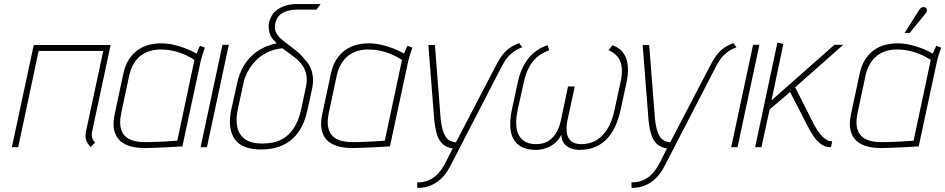

<svg xmlns="http://www.w3.org/2000/svg" viewBox="-20 -720 4623 939"><path d="M430 -74 521 -500H145L38 0H69L169 -471H485L401 -79Q397 -62 398.5 -49Q400 -36 404.5 -27Q409 -18 414 -11.5Q419 -5 423 -1L446 -23Q436 -31 431.5 -44Q427 -57 430 -74Z M982 -487 958 -496Q956 -492 950 -479.5Q944 -467 941 -458Q915 -473 886 -484Q857 -495 827.5 -501.5Q798 -508 768 -508Q739 -508 710 -501Q681 -494 655.5 -476.5Q630 -459 610.5 -429.5Q591 -400 582 -354L541 -162Q532 -122 537 -91Q542 -60 560 -39Q578 -18 610 -7Q642 4 688 4Q708 4 732.5 3Q757 2 781.5 1Q806 0 827 -1.5Q848 -3 860.5 -3.5Q873 -4 872 -4L962 -423Q967 -444 973 -461Q979 -478 982 -487ZM572 -163 612 -351Q620 -385 634.5 -409Q649 -433 669.5 -448.5Q690 -464 714.5 -471Q739 -478 765 -478Q787 -478 807 -475Q827 -472 847.5 -466Q868 -460 888.5 -450.5Q909 -441 931 -427L847 -32Q848 -32 833 -31Q818 -30 794 -28.5Q770 -27 742 -26Q714 -25 688 -25Q640 -25 611 -40.5Q582 -56 572.5 -87Q563 -118 572 -163Z M961 0H992L1099 -501H1068Z M1429 -673H1528L1548 -700H1436Q1408 -701 1379 -693Q1350 -685 1327.5 -666Q1305 -647 1296 -611Q1291 -588 1297.5 -562Q1304 -536 1324 -518L1333 -508Q1278 -497 1238 -469Q1198 -441 1173.5 -400.5Q1149 -360 1139 -310L1111 -184Q1092 -93 1127 -41Q1162 11 1257 11Q1319 11 1365 -11Q1411 -33 1441 -76.5Q1471 -120 1484 -184L1506 -284Q1512 -312 1510.5 -337.5Q1509 -363 1500 -385.5Q1491 -408 1472 -427Q1459 -445 1443.5 -459Q1428 -473 1411 -485.5Q1394 -498 1377 -512Q1363 -522 1349 -535Q1335 -548 1328 -566Q1321 -584 1327 -608Q1333 -634 1349 -647.5Q1365 -661 1387 -667Q1409 -673 1429 -673ZM1476 -294 1452 -181Q1441 -132 1418 -95Q1395 -58 1357.5 -38Q1320 -18 1262 -18Q1207 -18 1177.5 -40Q1148 -62 1140.5 -98.5Q1133 -135 1142 -181L1170 -310Q1176 -341 1192 -370.5Q1208 -400 1231.5 -424Q1255 -448 1288 -464Q1321 -480 1361 -484L1420 -440Q1444 -422 1459 -400Q1474 -378 1478.5 -351.5Q1483 -325 1476 -294Z M1997 -487 1973 -496Q1971 -492 1965 -479.5Q1959 -467 1956 -458Q1930 -473 1901 -484Q1872 -495 1842.5 -501.5Q1813 -508 1783 -508Q1754 -508 1725 -501Q1696 -494 1670.5 -476.5Q1645 -459 1625.5 -429.5Q1606 -400 1597 -354L1556 -162Q1547 -122 1552 -91Q1557 -60 1575 -39Q1593 -18 1625 -7Q1657 4 1703 4Q1723 4 1747.5 3Q1772 2 1796.5 1Q1821 0 1842 -1.5Q1863 -3 1875.5 -3.5Q1888 -4 1887 -4L1977 -423Q1982 -444 1988 -461Q1994 -478 1997 -487ZM1587 -163 1627 -351Q1635 -385 1649.5 -409Q1664 -433 1684.5 -448.5Q1705 -464 1729.5 -471Q1754 -478 1780 -478Q1802 -478 1822 -475Q1842 -472 1862.5 -466Q1883 -460 1903.5 -450.5Q1924 -441 1946 -427L1862 -32Q1863 -32 1848 -31Q1833 -30 1809 -28.5Q1785 -27 1757 -26Q1729 -25 1703 -25Q1655 -25 1626 -40.5Q1597 -56 1587.5 -87Q1578 -118 1587 -163Z M2534 -489 2519 -509Q2489 -498 2468.5 -482.5Q2448 -467 2432 -444Q2416 -421 2399 -387L2210 -24Q2192 -26 2179 -33Q2166 -40 2157.5 -54.5Q2149 -69 2143.5 -90Q2138 -111 2135 -140L2107 -500H2075L2104 -129Q2108 -93 2116.5 -64Q2125 -35 2143.5 -17Q2162 1 2194 6L2157 79Q2149 94 2138 110Q2127 126 2111 140Q2095 154 2073 163Q2051 172 2020 172L2021 199Q2059 199 2087.5 186.5Q2116 174 2135.5 155.5Q2155 137 2167.5 117Q2180 97 2188 81L2427 -382Q2438 -404 2450.5 -423.5Q2463 -443 2483 -460Q2503 -477 2534 -489Z M2976 -499 2956 -474Q2982 -464 2998.5 -445Q3015 -426 3020 -395Q3025 -364 3015 -319L2985 -181Q2974 -127 2951 -90Q2928 -53 2896 -34Q2864 -15 2823 -15Q2793 -15 2775.5 -28Q2758 -41 2753 -65.5Q2748 -90 2754 -126L2791 -297H2758L2722 -126Q2713 -90 2697 -65.5Q2681 -41 2657.5 -28Q2634 -15 2602 -15Q2562 -15 2538 -34Q2514 -53 2507 -89Q2500 -125 2511 -179L2542 -319Q2552 -364 2569.5 -395Q2587 -426 2612 -445Q2637 -464 2666 -474L2658 -499Q2600 -480 2563.5 -433.5Q2527 -387 2512 -316L2484 -187Q2470 -120 2478.5 -76Q2487 -32 2518 -9.5Q2549 13 2602 13Q2623 13 2647 5.5Q2671 -2 2692.5 -19Q2714 -36 2725 -62Q2725 -36 2738 -19Q2751 -2 2771.5 5.5Q2792 13 2813 13Q2894 13 2944.5 -37Q2995 -87 3016 -187L3044 -316Q3059 -388 3042.5 -434Q3026 -480 2976 -499Z M3582 -489 3567 -509Q3537 -498 3516.5 -482.5Q3496 -467 3480 -444Q3464 -421 3447 -387L3258 -24Q3240 -26 3227 -33Q3214 -40 3205.5 -54.5Q3197 -69 3191.5 -90Q3186 -111 3183 -140L3155 -500H3123L3152 -129Q3156 -93 3164.5 -64Q3173 -35 3191.5 -17Q3210 1 3242 6L3205 79Q3197 94 3186 110Q3175 126 3159 140Q3143 154 3121 163Q3099 172 3068 172L3069 199Q3107 199 3135.5 186.5Q3164 174 3183.5 155.5Q3203 137 3215.5 117Q3228 97 3236 81L3475 -382Q3486 -404 3498.5 -423.5Q3511 -443 3531 -460Q3551 -477 3582 -489Z M3556 0H3587L3694 -501H3663Z M3959 -115 3869 -293 4104 -501H4061L3753 -229L3811 -505L3782 -512L3673 0H3704L3744 -185L3844 -270L3930 -103Q3941 -81 3956.5 -57Q3972 -33 3993.5 -16.5Q4015 0 4042 0H4044L4050 -29H4048Q4034 -29 4019 -38.5Q4004 -48 3989 -67Q3974 -86 3959 -115Z M4583 -487 4559 -496Q4557 -492 4551 -479.5Q4545 -467 4542 -458Q4516 -473 4487 -484Q4458 -495 4428.5 -501.5Q4399 -508 4369 -508Q4340 -508 4311 -501Q4282 -494 4256.5 -476.5Q4231 -459 4211.5 -429.5Q4192 -400 4183 -354L4142 -162Q4133 -122 4138 -91Q4143 -60 4161 -39Q4179 -18 4211 -7Q4243 4 4289 4Q4309 4 4333.5 3Q4358 2 4382.5 1Q4407 0 4428 -1.5Q4449 -3 4461.5 -3.5Q4474 -4 4473 -4L4563 -423Q4568 -444 4574 -461Q4580 -478 4583 -487ZM4173 -163 4213 -351Q4221 -385 4235.5 -409Q4250 -433 4270.5 -448.5Q4291 -464 4315.5 -471Q4340 -478 4366 -478Q4388 -478 4408 -475Q4428 -472 4448.5 -466Q4469 -460 4489.5 -450.5Q4510 -441 4532 -427L4448 -32Q4449 -32 4434 -31Q4419 -30 4395 -28.5Q4371 -27 4343 -26Q4315 -25 4289 -25Q4241 -25 4212 -40.5Q4183 -56 4173.5 -87Q4164 -118 4173 -163ZM4505 -652Q4510 -657 4512 -663Q4514 -669 4513 -674.5Q4512 -680 4506 -683Q4502 -686 4496 -685.5Q4490 -685 4484.5 -681.5Q4479 -678 4475 -671L4404 -559H4429Z"/></svg>

Font: Advent Pro ExtraLight
Style: Italic
Weight: 250
Italic angle: -12°
Version: Version 3.000